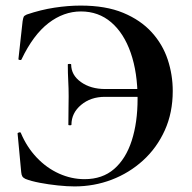

<svg xmlns="http://www.w3.org/2000/svg" viewBox="-20 -656 688 688"><path d="M247 12Q221 12 187.5 8.5Q154 5 122.5 -1Q91 -7 71 -15Q63 -19 60 -24Q57 -29 56 -39L43 -178Q43 -180 48.5 -181.5Q54 -183 55 -179Q76 -129 111.5 -91.5Q147 -54 191.5 -34Q236 -14 283 -14Q347 -14 389 -50.5Q431 -87 452 -152Q473 -217 473 -302Q473 -396 448.5 -466.5Q424 -537 378.5 -576Q333 -615 270 -615Q208 -615 153.5 -573Q99 -531 57 -443Q56 -440 51 -441Q46 -442 46 -444L61 -580Q63 -592 65 -596Q67 -600 76 -604Q126 -621 175 -628.5Q224 -636 269 -636Q359 -636 421.5 -610Q484 -584 523.5 -540.5Q563 -497 581 -442.5Q599 -388 599 -330Q599 -252 570.5 -189Q542 -126 492.5 -81Q443 -36 380 -12Q317 12 247 12ZM225 -209Q225 -247 225.5 -268Q226 -289 226 -311Q226 -340 224.5 -366.5Q223 -393 223 -425Q223 -427 229 -427Q235 -427 235 -425Q235 -387 270 -362Q305 -337 357 -337H563V-309H356Q305 -309 270.5 -280Q236 -251 236 -209Q236 -207 230.5 -207Q225 -207 225 -209Z"/></svg>

Font: Cormorant Garamond Light
Style: Regular
Weight: 300
Designer: Christian Thalmann (Catharsis Fonts)
Foundry: Catharsis Fonts
Version: Version 4.001